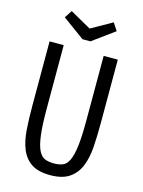

<svg xmlns="http://www.w3.org/2000/svg" viewBox="-130 -951 771 1037"><g transform="rotate(15 255.0 -433.0)"><path d="M65.6 -687.2V-329.6Q65.6 -256.8 69.8 -194.8Q74 -132.8 92.7 -87Q111.4 -41.2 149.5 -15.6Q187.6 10 254.6 10Q323 10 362 -17.1Q401 -44.2 419.7 -90.2Q438.4 -136.2 442.7 -197.5Q447 -258.8 447 -327.4V-687.2H368V-327.4Q368 -236.2 361.4 -182.4Q354.8 -128.6 341.1 -100.4Q327.4 -72.2 306.7 -64.3Q286 -56.4 258 -56.4Q229 -56.4 207.9 -64.7Q186.8 -73 172.7 -101.4Q158.6 -129.8 151.6 -184.3Q144.6 -238.8 144.6 -331V-687.2ZM278.6 -744.4 401.4 -834 374 -876.2 256.4 -810 138.8 -876.2 111.4 -834 234.2 -744.4Z"/></g></svg>

Font: Secuela Light
Style: Regular
Weight: 300
Designer: Fernando Haro
Foundry: deFharo
Version: Version 1.708